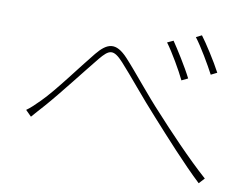

<svg xmlns="http://www.w3.org/2000/svg" viewBox="-74 -813 1148 881"><g transform="rotate(10 500.0 -372.5)"><path d="M64 -231 91 -204C104 -220 127 -244 145 -265C204 -332 297 -453 351 -519C391 -567 410 -577 460 -522C506 -472 584 -375 652 -301C725 -220 822 -112 902 -37L926 -63C841 -138 728 -258 671 -321C602 -394 528 -489 476 -545C417 -609 378 -596 331 -539C274 -470 184 -345 124 -285C101 -262 84 -245 64 -231ZM675 -661 647 -648C677 -608 722 -530 742 -488L771 -502C746 -552 697 -629 675 -661ZM799 -708 773 -695C803 -656 848 -579 870 -537L898 -551C873 -599 822 -678 799 -708Z"/></g></svg>

Font: Source Han Sans JP VF
Style: Regular
Weight: 250
Designer: Ryoko NISHIZUKA 西塚涼子 (kana, bopomofo & ideographs); Paul D. Hunt (Latin, Greek & Cyrillic); Sandoll Communications 산돌커뮤니
Foundry: Adobe
Version: Version 2.004;hotconv 1.0.118;makeotfexe 2.5.65603